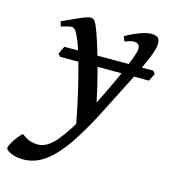

<svg xmlns="http://www.w3.org/2000/svg" viewBox="-197 -542 770 871"><g transform="rotate(15 188.5 -106.5)"><path d="M259.8 -24.4 200.7 50.3 184.6 36.1Q177.2 -5.9 165 -62.7Q152.8 -119.6 138.2 -177.7Q123.5 -235.8 109.4 -283.2Q95.2 -330.6 84 -354Q72.8 -378.9 65.2 -386.5Q57.6 -394 48.8 -394Q43 -394 31.5 -391.1Q20 -388.2 10.5 -385.3Q1 -382.3 1 -382.3L-5.9 -405.3Q36.1 -424.8 72.3 -440.9Q108.4 -457 122.1 -457Q135.7 -457 144.5 -442.9Q153.3 -428.7 165 -395Q179.7 -354 197.5 -292Q215.3 -230 231.9 -159.9Q248.5 -89.8 259.8 -24.4ZM447.3 -419.9Q447.3 -397.9 428.7 -352.8Q410.2 -307.6 371.8 -231.4Q333.5 -155.3 274.4 -40Q230.5 44.4 186.8 108.4Q143.1 172.4 95.2 208.3Q47.4 244.1 -8.8 244.1Q-41 244.1 -65.9 233.2Q-90.8 222.2 -90.8 212.9Q-90.8 205.1 -81.3 187.7Q-71.8 170.4 -59.1 154.3Q-46.4 138.2 -37.6 133.3Q-14.2 151.4 3.2 156.5Q20.5 161.6 38.6 161.6Q82 161.6 125.2 109.4Q168.5 57.1 218.3 -36.1Q243.7 -84 269.8 -137.2Q295.9 -190.4 317.9 -239.5Q339.8 -288.6 353.5 -325.2Q367.2 -361.8 367.2 -376.5Q367.2 -401.4 341.3 -402.3Q325.7 -403.3 297.9 -391.1L288.1 -414.1Q323.2 -434.1 355 -445.6Q386.7 -457 405.8 -457Q422.4 -457 434.8 -450.7Q447.3 -444.3 447.3 -419.9ZM468.3 -284.2 450.7 -249H33.2L22.9 -260.7Q26.4 -268.6 31.2 -279.3Q36.1 -290 40.5 -297.9H458Z"/></g></svg>

Font: Gentium Book Plus
Style: Italic
Weight: 400
Italic angle: -8°
Designer: Victor Gaultney, Annie Olsen, Iska Routamaa, Becca Hirsbrunner
Foundry: SIL International
Version: Version 6.101